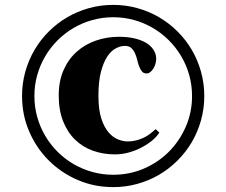

<svg xmlns="http://www.w3.org/2000/svg" viewBox="-20 -745 922 782"><path d="M69.8 -354Q69.8 -405.3 83 -452.6Q96.2 -500 120.4 -541.3Q144.5 -582.5 178.5 -616.5Q212.4 -650.4 253.7 -674.6Q294.9 -698.7 342.3 -711.9Q389.6 -725.1 440.9 -725.1Q492.2 -725.1 539.6 -711.9Q586.9 -698.7 628.2 -674.6Q669.4 -650.4 703.4 -616.5Q737.3 -582.5 761.5 -541.3Q785.6 -500 798.8 -452.6Q812 -405.3 812 -354Q812 -302.7 798.8 -255.4Q785.6 -208 761.5 -166.7Q737.3 -125.5 703.4 -91.6Q669.4 -57.6 628.2 -33.4Q586.9 -9.3 539.6 3.9Q492.2 17.1 440.9 17.1Q363.8 17.1 296.4 -12Q229 -41 178.5 -91.6Q127.9 -142.1 98.9 -209.5Q69.8 -276.9 69.8 -354ZM120.1 -354Q120.1 -309.6 131.6 -268.6Q143.1 -227.5 164.1 -191.9Q185.1 -156.2 214.4 -127Q243.7 -97.7 279.3 -76.9Q314.9 -56.2 355.7 -44.7Q396.5 -33.2 440.9 -33.2Q507.3 -33.2 565.9 -58.3Q624.5 -83.5 668 -127.2Q711.4 -170.9 736.8 -229.2Q762.2 -287.6 762.2 -354Q762.2 -397.9 750.7 -439Q739.3 -480 718.3 -515.6Q697.3 -551.3 668 -580.6Q638.7 -609.9 603 -630.9Q567.4 -651.9 526.4 -663.3Q485.4 -674.8 440.9 -674.8Q397 -674.8 356 -663.3Q314.9 -651.9 279.3 -630.9Q243.7 -609.9 214.4 -580.6Q185.1 -551.3 164.1 -515.6Q143.1 -480 131.6 -439Q120.1 -397.9 120.1 -354ZM488.8 -558.1Q471.7 -558.1 452.6 -548.6Q433.6 -539.1 417.7 -515.9Q401.9 -492.7 391.4 -453.4Q380.9 -414.1 380.9 -355Q380.9 -297.9 392.8 -261.7Q404.8 -225.6 422.9 -205.1Q440.9 -184.6 461.7 -176.8Q482.4 -168.9 500 -168.9Q518.1 -168.9 534.4 -173.1Q550.8 -177.2 565.2 -184.1Q579.6 -190.9 591.6 -200.2Q603.5 -209.5 613.8 -219.2L628.9 -205.1Q619.6 -189.5 601.1 -173.8Q582.5 -158.2 558.3 -145.3Q534.2 -132.3 505.9 -124.3Q477.5 -116.2 448.2 -116.2Q400.4 -116.2 358.6 -131.1Q316.9 -146 285.9 -176Q254.9 -206.1 237.1 -251Q219.2 -295.9 219.2 -356Q219.2 -415 239 -459.7Q258.8 -504.4 292.5 -534.4Q326.2 -564.5 370.8 -579.8Q415.5 -595.2 464.8 -595.2Q498.5 -595.2 526.6 -588.9Q554.7 -582.5 574.5 -570.8Q594.2 -559.1 605.2 -542.2Q616.2 -525.4 616.2 -504.9Q616.2 -496.1 613.3 -485.6Q610.4 -475.1 605 -466.3Q599.6 -457.5 592.5 -451.7Q585.4 -445.8 577.1 -445.8Q564.9 -445.8 558.1 -454.1Q551.3 -462.4 546.6 -474.9Q542 -487.3 538.6 -502Q535.2 -516.6 529.3 -529.1Q523.4 -541.5 514.2 -549.8Q504.9 -558.1 488.8 -558.1Z"/></svg>

Font: Berkshire Swash
Style: Regular
Weight: 700
Designer: Astigmatic (AOETI)
Foundry: Astigmatic (AOETI)
Version: Version 1.000